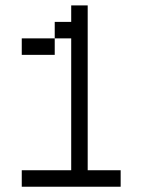

<svg xmlns="http://www.w3.org/2000/svg" viewBox="-20 -708 540 728"><path d="M250 -625H312.5V-562.5H250ZM250 -562.5H312.5V-500H250ZM250 -500H312.5V-437.5H250ZM250 -437.5H312.5V-375H250ZM250 -375H312.5V-312.5H250ZM250 -312.5H312.5V-250H250ZM250 -250H312.5V-187.5H250ZM250 -187.5H312.5V-125H250ZM250 -125H312.5V-62.5H250ZM125 -62.5H187.5V0H125ZM187.5 -62.5H250V0H187.5ZM250 -62.5H312.5V0H250ZM312.5 -62.5H375V0H312.5ZM375 -62.5H437.5V0H375ZM250 -687.5H312.5V-625H250ZM187.5 -625H250V-562.5H187.5ZM62.5 -562.5H125V-500H62.5ZM125 -562.5H187.5V-500H125ZM62.5 -62.5H125V0H62.5Z"/></svg>

Font: ChillBitmapSE 16px
Style: Regular
Weight: 400
Designer: Designed by Warren2060
Foundry: ChillType
Version: Version 1.000